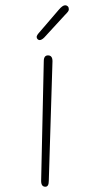

<svg xmlns="http://www.w3.org/2000/svg" viewBox="-20 -714 354 728"><path d="M136 -28 146 -482Q146 -504 162 -504Q179 -504 179 -482L165 -28Q165 -6 152 -6Q136 -6 136 -28ZM119 -574Q119 -580 129 -591L202 -676Q217 -694 227 -694Q233 -694 237 -690Q241 -686 241 -679Q241 -674 237.5 -669.5Q234 -665 231 -662Q228 -659 227 -658L148 -572Q138 -562 130 -562Q126 -562 122.5 -565.5Q119 -569 119 -574Z"/></svg>

Font: Mali ExtraLight
Style: Regular
Weight: 275
Version: Version 1.000; ttfautohint (v1.6)